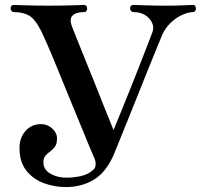

<svg xmlns="http://www.w3.org/2000/svg" viewBox="-20 -746 834 778"><path d="M247 12Q200 12 157 -4Q114 -20 86.5 -55Q59 -90 59 -147Q59 -187 83 -215Q107 -243 147 -243Q172 -243 191.5 -225.5Q211 -208 211 -185Q211 -163 202.5 -151.5Q194 -140 183.5 -132.5Q173 -125 164.5 -115.5Q156 -106 156 -87Q156 -59 184 -42.5Q212 -26 250 -26Q276 -26 307.5 -32.5Q339 -39 360 -60Q367 -67 367.5 -80Q368 -93 362 -106Q358 -114 343 -150.5Q328 -187 306 -240.5Q284 -294 259.5 -353.5Q235 -413 212.5 -468.5Q190 -524 172.5 -564Q155 -604 148 -618Q123 -668 98.5 -682.5Q74 -697 36 -697Q31 -697 27 -701.5Q23 -706 23 -711Q23 -726 36 -726Q43 -726 67 -725Q91 -724 121 -723.5Q151 -723 176 -723Q205 -723 236 -723.5Q267 -724 291 -725Q315 -726 320 -726Q333 -726 333 -711Q333 -706 330 -701.5Q327 -697 320 -697Q288 -697 274 -683Q260 -669 272 -638Q275 -630 288 -597Q301 -564 320.5 -516.5Q340 -469 361.5 -415Q383 -361 403.5 -309.5Q424 -258 440 -219Q453 -251 471 -294.5Q489 -338 508 -386Q527 -434 545 -479.5Q563 -525 576.5 -560.5Q590 -596 597 -614Q605 -634 596.5 -653Q588 -672 568.5 -684.5Q549 -697 522 -697Q515 -697 511 -701.5Q507 -706 507 -711Q507 -726 522 -726Q531 -726 568.5 -724.5Q606 -723 652 -723Q697 -723 724 -724.5Q751 -726 761 -726Q774 -726 774 -711Q774 -706 770.5 -701.5Q767 -697 761 -697Q744 -697 719 -686Q694 -675 671.5 -653.5Q649 -632 636 -602Q628 -582 612.5 -544.5Q597 -507 578 -459.5Q559 -412 539 -362Q519 -312 500 -265Q481 -218 466 -181Q451 -144 443 -124Q412 -50 362 -19Q312 12 247 12Z"/></svg>

Font: Zen Antique
Style: Regular
Weight: 400
Designer: Yoshimichi Ohira
Foundry: Positype
Version: Version 1.001